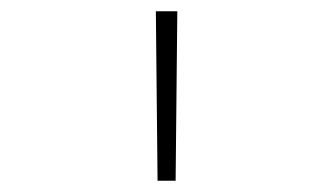

<svg xmlns="http://www.w3.org/2000/svg" viewBox="-20 -790 590 340"><path d="M259 -470 256 -770H294L291 -470Z"/></svg>

Font: M PLUS Code Latin SemiExpanded ExtraLight
Style: Regular
Weight: 250
Width: 6
Designer: Coji Morishita
Foundry: UNDERFOREST DESIGN
Version: Version 1.002; ttfautohint (v1.8.3)